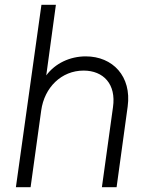

<svg xmlns="http://www.w3.org/2000/svg" viewBox="-20 -777 613 797"><path d="M46 0H107L151 -318C164 -414 235 -484 327 -484C409 -484 463 -428 449 -332L403 0H464L510 -335C527 -460 448 -543 336 -543C270 -543 209 -514 172 -464L212 -757H152Z"/></svg>

Font: Mluvka Light
Style: Italic
Weight: 300
Italic angle: -8°
Designer: Modified by Jiří Krblich, Original typeface by Gumpita Rahayu
Foundry: Gumpita Rahayu & Jiří Krblich
Version: Version 2.000;Glyphs 3.1.1 (3134)